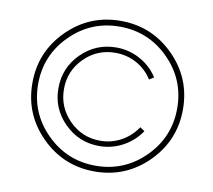

<svg xmlns="http://www.w3.org/2000/svg" viewBox="-76 -757 949 854"><g transform="rotate(10 398.5 -330.0)"><path d="M181 -327Q181 -420 246.5 -485Q312 -550 404 -550Q462 -550 512 -522.5Q562 -495 592 -448L571 -435Q544 -478 500 -502Q456 -526 404 -526Q322 -526 264 -468Q206 -410 206 -328Q206 -246 264 -187.5Q322 -129 404 -129Q455 -129 498.5 -153Q542 -177 570 -219L591 -205Q560 -159 510.5 -132Q461 -105 404 -105Q312 -105 246.5 -170Q181 -235 181 -327ZM162.5 -89.5Q63 -189 63 -330Q63 -471 162.5 -570.5Q262 -670 403 -670Q544 -670 643.5 -570.5Q743 -471 743 -330Q743 -189 643.5 -89.5Q544 10 403 10Q262 10 162.5 -89.5ZM181 -552Q89 -460 89 -330Q89 -200 181 -108Q273 -16 403 -16Q533 -16 625 -108Q717 -200 717 -330Q717 -460 625 -552Q533 -644 403 -644Q273 -644 181 -552Z"/></g></svg>

Font: Human Sans ExtraLight
Style: Regular
Weight: 200
Designer: Tim Radville
Foundry: Continuum
Version: Version 1.000;FEAKit 1.0